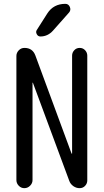

<svg xmlns="http://www.w3.org/2000/svg" viewBox="-20 -980 540 1000"><path d="M226.6 -910.2Q258.8 -960 320.3 -960Q336.9 -960 343.8 -943.8Q350.6 -927.7 339.8 -915L255.9 -820.3Q228.5 -790 190.4 -790Q177.7 -790 171.4 -802.2Q165 -814.5 171.9 -824.2ZM65.4 -42V-688.5Q65.4 -705.1 77.6 -717.8Q89.8 -730.5 107.4 -730.5Q149.4 -730.5 164.1 -691.4L352.5 -180.7Q352.5 -179.7 354 -179.7Q355.5 -179.7 355.5 -180.7V-690.4Q355.5 -706.1 366.7 -718.3Q377.9 -730.5 395 -730.5Q412.1 -730.5 423.3 -718.3Q434.6 -706.1 434.6 -690.4V-40Q434.6 -24.4 423.3 -12.2Q412.1 0 394.5 0Q377 0 361.8 -10.7Q346.7 -21.5 340.8 -38.1L151.4 -548.8Q151.4 -549.8 150.4 -549.8Q149.4 -549.8 149.4 -548.8V-42Q149.4 -25.4 136.7 -12.7Q124 0 106.9 0Q89.8 0 77.6 -12.7Q65.4 -25.4 65.4 -42Z"/></svg>

Font: Rounded-X Mgen+ 1m regular
Style: Regular
Weight: 400
Designer: [Source Han Sans]
Ryoko NISHIZUKA  (kana & ideographs); Paul D. Hunt (Latin, Greek & Cyrillic); Wenlong ZHANG  (bopomofo
Version: Version 1.059.20150602